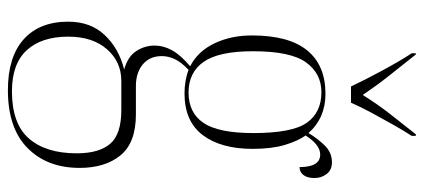

<svg xmlns="http://www.w3.org/2000/svg" viewBox="-306 -500 1047 474"><g transform="rotate(90 217.0 -262.5)"><path d="M202 241Q120 241 76.5 202Q33 163 33 92Q33 37 66 2Q99 -33 151 -46Q119 -55 105.5 -76Q92 -97 92 -121Q92 -143 103.5 -164Q115 -185 143 -209Q106 -228 86.5 -269Q67 -310 67 -361Q67 -453 104 -498Q141 -543 211 -543Q271 -543 308 -501Q321 -523 338.5 -541Q356 -559 380 -559Q399 -559 409 -546Q419 -533 419 -516Q419 -498 411.5 -488.5Q404 -479 392 -479Q392 -530 361 -530Q337 -530 314 -494Q328 -474 337.5 -442Q347 -410 347 -363Q347 -285 313 -240Q279 -195 210 -195Q195 -195 180 -197.5Q165 -200 152 -205Q133 -187 125.5 -171Q118 -155 118 -139Q118 -109 138.5 -92Q159 -75 192 -75H262Q332 -75 363 -37Q394 1 394 64Q394 144 345 192.5Q296 241 202 241ZM208 -205Q258 -205 283 -242Q308 -279 308 -365Q308 -461 282.5 -497Q257 -533 207 -533Q161 -533 133.5 -495Q106 -457 106 -364Q106 -280 132 -242.5Q158 -205 208 -205ZM205 231Q285 231 321.5 189Q358 147 358 71Q358 16 334.5 -11.5Q311 -39 251 -39H179Q132 -39 101 -3.5Q70 32 70 92Q70 158 103.5 194.5Q137 231 205 231ZM193 -606Q177 -640 153.5 -683.5Q130 -727 111 -756V-766H114Q142 -731 166.5 -700Q191 -669 214 -635Q235 -669 259 -700Q283 -731 311 -766H315V-756Q302 -736 287 -709.5Q272 -683 257.5 -656Q243 -629 233 -606Z"/></g></svg>

Font: Noto Serif Display Condensed ExtraLight
Style: Regular
Weight: 200
Width: 3
Designer: Monotype Design Team
Foundry: Monotype Imaging Inc.
Version: Version 2.009